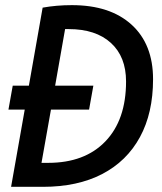

<svg xmlns="http://www.w3.org/2000/svg" viewBox="-20 -723 626 743"><path d="M12.7 -298.8 29.3 -391.6H91.8L145 -693.4Q198.2 -703.1 258.3 -703.1Q406.2 -703.1 489.3 -627.4Q572.3 -551.8 572.3 -416.5Q572.3 -285.6 521.5 -192.4Q470.7 -99.1 375.5 -49.6Q280.3 0 146 0H22.9L75.7 -298.8ZM140.6 -92.8H166.5Q308.1 -92.8 387.9 -176Q467.8 -259.3 467.8 -407.7Q467.8 -503.4 409.2 -556.9Q350.6 -610.4 246.1 -610.4Q239.3 -610.4 231.9 -610.4L193.4 -391.6H341.3L324.7 -298.8H177.2Z"/></svg>

Font: Cascadia Code NF
Style: Italic
Weight: 400
Italic angle: -10°
Monospace: yes
Designer: Aaron Bell
Foundry: Saja Typeworks
Version: Version 2404.023; ttfautohint (v1.8.4)